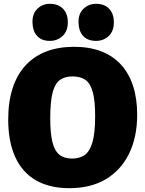

<svg xmlns="http://www.w3.org/2000/svg" viewBox="-20 -970 760 1005"><path d="M343 15Q239 15 167.5 -26.5Q96 -68 59.5 -148.5Q23 -229 23 -344Q23 -438 46.5 -509.5Q70 -581 115 -629Q160 -677 223.5 -701Q287 -725 368 -725Q449 -725 510.5 -701Q572 -677 613.5 -631.5Q655 -586 676.5 -520Q698 -454 698 -370Q698 -252 655.5 -165.5Q613 -79 534 -32Q455 15 343 15ZM358 -140Q396 -140 422.5 -158Q449 -176 463.5 -224Q478 -272 478 -362Q478 -443 465.5 -488.5Q453 -534 427 -552Q401 -570 359 -570Q321 -570 295 -552.5Q269 -535 256 -488Q243 -441 243 -351Q243 -272 254.5 -226Q266 -180 291 -160Q316 -140 358 -140ZM483 -756Q439 -756 415.5 -781.5Q392 -807 391 -853Q390 -898 417 -924Q444 -950 483 -950Q527 -950 551.5 -924Q576 -898 576 -853Q576 -807 549 -781.5Q522 -756 483 -756ZM241 -756Q198 -756 174.5 -781.5Q151 -807 150 -853Q149 -898 175.5 -924Q202 -950 241 -950Q285 -950 310 -924Q335 -898 335 -853Q335 -807 307.5 -781.5Q280 -756 241 -756Z"/></svg>

Font: Bitter Thin Black
Style: Regular
Weight: 900
Version: Version 3.020